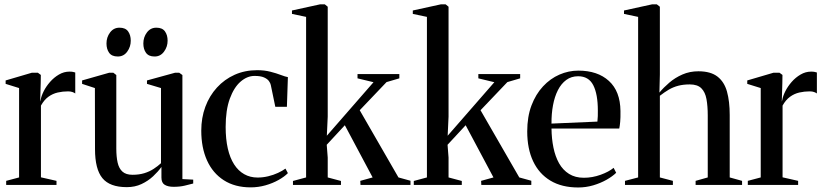

<svg xmlns="http://www.w3.org/2000/svg" viewBox="-20 -838 3738 870"><path d="M8 0V-18.5L66.5 -34V-439L5.5 -458V-473.5L124.5 -508.5H151.5L165 -498.5L164.5 -462L162 -377.5L164 -384.5Q167 -402.5 178 -424.5Q189 -446.5 206.8 -466.8Q224.5 -487 247 -500.2Q269.5 -513.5 295 -513.5Q304.5 -513.5 310.8 -512.2Q317 -511 321 -509.5V-414.5Q316.5 -418 308.2 -421Q300 -424 288.5 -424Q264.5 -424 241.5 -418.8Q218.5 -413.5 199.2 -399.5Q180 -385.5 165.5 -359.5V-34.5L236 -18.5V0Z M766.5 8.5Q741.5 8.5 726.5 -0.5Q711.5 -9.5 711.5 -33.5V-81.5Q696.5 -60.5 673.8 -39.2Q651 -18 621.2 -4Q591.5 10 554.5 10Q477.5 10 444 -30.8Q410.5 -71.5 410.5 -162.5L410 -439L352 -458V-473.5L475 -508.5H493.5L507 -498V-165Q507 -128 513 -101.2Q519 -74.5 535 -60.2Q551 -46 580.5 -46Q610 -46 633.8 -53.2Q657.5 -60.5 676.2 -72.8Q695 -85 709.5 -98.5V-439L646 -458V-473.5L773.5 -508.5H792L806.5 -498V-26.5L855.5 -24V-6.5Q839 -2 817 3.2Q795 8.5 766.5 8.5ZM513.5 -582Q486.5 -582 474.5 -598.8Q462.5 -615.5 462.5 -641Q462.5 -669.5 478.8 -691Q495 -712.5 521 -712.5H522Q548.5 -712.5 560.5 -695.8Q572.5 -679 572.5 -653.5Q572.5 -626 556.5 -604Q540.5 -582 514 -582ZM680 -582Q653.5 -582 641.5 -598.8Q629.5 -615.5 629.5 -641Q629.5 -669.5 645.8 -691Q662 -712.5 688 -712.5H689Q715.5 -712.5 727.5 -695.8Q739.5 -679 739.5 -653.5Q739.5 -626 723.2 -604Q707 -582 681 -582Z M1116 11Q1044.5 11 994.2 -21.2Q944 -53.5 918 -111.2Q892 -169 892 -246Q892 -304.5 910.5 -354.2Q929 -404 963 -441.2Q997 -478.5 1043.2 -499.2Q1089.5 -520 1145.5 -520Q1178 -520 1205.2 -513Q1232.5 -506 1252.8 -498.2Q1273 -490.5 1284.5 -488.5L1280 -354H1227.5L1207 -453Q1205.5 -461 1198.5 -470.8Q1191.5 -480.5 1176.2 -487.2Q1161 -494 1133.5 -494Q1100 -494 1070 -468Q1040 -442 1021.2 -390.5Q1002.5 -339 1002.5 -263Q1002.5 -208 1012.2 -165.2Q1022 -122.5 1040.8 -93.2Q1059.5 -64 1086.5 -48.8Q1113.5 -33.5 1147.5 -33.5Q1171 -33.5 1195 -39.2Q1219 -45 1239.5 -54.5Q1260 -64 1273.5 -74L1284.5 -53.5Q1269 -37.5 1242.2 -22.5Q1215.5 -7.5 1182.8 1.8Q1150 11 1116 11Z M1307.5 0V-18L1367 -34V-761.5L1303 -775V-790.5L1431 -818.5H1451.5L1465 -807.5V-309.5L1461 -223L1672.5 -465.5L1600 -483V-502.5H1789.5V-483L1731.5 -466L1610 -338.5L1785.5 -34L1840 -19V0H1613.5L1612.5 -18.5L1668.5 -34L1542.5 -270.5L1460.5 -182L1465 -124V-34L1525 -18V0Z M1855 0V-18L1914.5 -34V-761.5L1850.5 -775V-790.5L1978.5 -818.5H1999L2012.5 -807.5V-309.5L2008.5 -223L2220 -465.5L2147.5 -483V-502.5H2337V-483L2279 -466L2157.5 -338.5L2333 -34L2387.5 -19V0H2161L2160 -18.5L2216 -34L2090 -270.5L2008 -182L2012.5 -124V-34L2072.5 -18V0Z M2600 11.5Q2525.5 11.5 2474 -19.5Q2422.5 -50.5 2395.8 -107.2Q2369 -164 2369 -242.5Q2369 -309 2388.2 -360Q2407.5 -411 2440.5 -446.5Q2473.5 -482 2515 -500Q2556.5 -518 2600.5 -518Q2688 -518 2739.2 -471.2Q2790.5 -424.5 2791.5 -335Q2792 -304 2790.2 -285.5Q2788.5 -267 2786 -255.5H2479Q2479.5 -209.5 2487.8 -169.2Q2496 -129 2513.2 -98.2Q2530.5 -67.5 2558.5 -50Q2586.5 -32.5 2625.5 -32.5Q2664 -32.5 2701.5 -46Q2739 -59.5 2760.5 -77.5L2772 -55Q2755 -38.5 2728 -23.2Q2701 -8 2668 1.8Q2635 11.5 2600 11.5ZM2479 -278 2687 -287Q2688.5 -300.5 2688.8 -312.2Q2689 -324 2689 -336.5Q2689 -411.5 2668.2 -452Q2647.5 -492.5 2599.5 -492.5Q2569 -492.5 2546 -475.8Q2523 -459 2508 -429.5Q2493 -400 2485.8 -361Q2478.5 -322 2479 -278Z M2871.5 -34V-761.5L2807.5 -775V-790.5L2935.5 -818.5H2956L2970 -807.5V-500.5L2968 -418.5Q2986.5 -441 3012.8 -463.5Q3039 -486 3072.2 -500.5Q3105.5 -515 3144.5 -515Q3200 -515 3231 -491Q3262 -467 3274.2 -422.8Q3286.5 -378.5 3286.5 -317V-34L3342.5 -18.5V0H3132V-18.5L3187 -34V-314.5Q3187 -357.5 3181.2 -389Q3175.5 -420.5 3158 -438Q3140.5 -455.5 3105.5 -455.5Q3076.5 -455.5 3053.5 -449.5Q3030.5 -443.5 3010.5 -431.8Q2990.5 -420 2970 -404V-34L3029 -18.5V0H2812V-18.5Z M3368.5 0V-18.5L3427 -34V-439L3366 -458V-473.5L3485 -508.5H3512L3525.5 -498.5L3525 -462L3522.5 -377.5L3524.5 -384.5Q3527.5 -402.5 3538.5 -424.5Q3549.5 -446.5 3567.2 -466.8Q3585 -487 3607.5 -500.2Q3630 -513.5 3655.5 -513.5Q3665 -513.5 3671.2 -512.2Q3677.5 -511 3681.5 -509.5V-414.5Q3677 -418 3668.8 -421Q3660.5 -424 3649 -424Q3625 -424 3602 -418.8Q3579 -413.5 3559.8 -399.5Q3540.5 -385.5 3526 -359.5V-34.5L3596.5 -18.5V0Z"/></svg>

Font: Merriweather 144pt
Style: Regular
Weight: 400
Version: Version 2.100